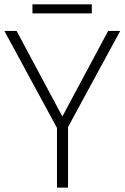

<svg xmlns="http://www.w3.org/2000/svg" viewBox="-20 -855 568 875"><path d="M264.2 -324.2 472.7 -713.9H527.8L290 -275.9V0H239.7V-272L0 -713.9H55.7ZM398.4 -835.4V-793.9H127.9V-835.4Z"/></svg>

Font: Open Sans Light
Style: Regular
Weight: 300
Designer: Monotype Design Team
Foundry: Monotype Imaging Inc.
Version: Version 3.000; ttfautohint (v1.8.4)